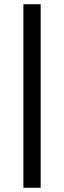

<svg xmlns="http://www.w3.org/2000/svg" viewBox="-20 -650 305 911"><path d="M91 241V-630H173V241Z"/></svg>

Font: Alumni Sans Thin SemiBold
Style: Regular
Weight: 600
Version: Version 1.018